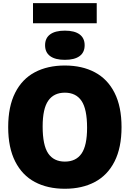

<svg xmlns="http://www.w3.org/2000/svg" viewBox="-20 -1154 800 1184"><path d="M30.5 -370Q30.5 -497 73.5 -582Q116.5 -667 195 -708.5Q273.5 -750 380 -750Q486.5 -750 565 -708.2Q643.5 -666.5 686.5 -581.5Q729.5 -496.5 729.5 -370Q729.5 -243.5 686.5 -158.5Q643.5 -73.5 565 -31.8Q486.5 10 380 10Q273.5 10 195.2 -31.5Q117 -73 73.8 -158Q30.5 -243 30.5 -370ZM517 -366Q517 -481 482.8 -531.8Q448.5 -582.5 380 -582.5Q312 -582.5 277.5 -533Q243 -483.5 243 -374Q243 -258.5 277.2 -208Q311.5 -157.5 380 -157.5Q448.5 -157.5 482.8 -207Q517 -256.5 517 -366ZM258 -875Q258 -919 289.2 -942Q320.5 -965 380 -965Q439.5 -965 470.8 -942Q502 -919 502 -875Q502 -831 470.8 -808Q439.5 -785 380 -785Q320.5 -785 289.2 -808Q258 -831 258 -875ZM183.5 -1010.5V-1134.5H576.5V-1010.5Z"/></svg>

Font: Encode Sans SemiCondensed Black
Style: Regular
Weight: 900
Width: 4
Designer: Multiple Designers
Foundry: Impallari Type
Version: Version 2.000